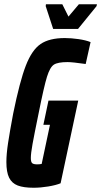

<svg xmlns="http://www.w3.org/2000/svg" viewBox="-20 -875 476 903"><path d="M10 -113Q10 -150 18 -203Q26 -256 42 -341Q73 -493 101.5 -566.5Q130 -640 171 -668Q212 -696 285 -696Q315 -696 349.5 -691Q384 -686 406 -677L383 -574Q320 -583 298 -583Q252 -583 233.5 -571Q215 -559 201 -514Q187 -469 162 -344Q141 -242 133 -197.5Q125 -153 125 -132Q125 -113 131.5 -107.5Q138 -102 155 -102Q166 -102 176 -104L215 -288H184L208 -402H348L265 -13Q243 -4 207 2Q171 8 138 8Q91 8 63.5 -2.5Q36 -13 23 -39Q10 -65 10 -113ZM230 -739 195 -846 196 -855H273L302 -797L351 -855H436L434 -846L347 -739Z"/></svg>

Font: Saira Ultra Condensed ExtraBold
Style: Italic
Weight: 800
Width: 1
Italic angle: -12°
Designer: Hector Gatti with collaboration of the Omnibus-Type team
Foundry: Omnibus-Type
Version: Version 1.001; ttfautohint (v1.8)